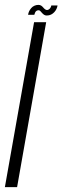

<svg xmlns="http://www.w3.org/2000/svg" viewBox="-56 -766 256 786"><path d="M-36 0H14L133 -675H83.5ZM135.5 -702.5Q145 -702.5 152.8 -706.2Q160.5 -710 166.2 -716.2Q172 -722.5 175.2 -729.5Q178.5 -736.5 179.5 -743.5H154Q153.5 -739.5 151 -735Q148.5 -730.5 144.5 -727.8Q140.5 -725 136.5 -725Q132.5 -725 128.5 -728Q124.5 -731 120.8 -735.5Q117 -740 112.5 -743Q108 -746 101 -746Q92.5 -746 84.8 -742.5Q77 -739 71.8 -732.8Q66.5 -726.5 63.2 -719.8Q60 -713 59 -705.5H84.5Q85.5 -709.5 87.5 -714.2Q89.5 -719 93.2 -721.5Q97 -724 102 -724Q106 -724 109 -720.8Q112 -717.5 116 -713Q120 -708.5 124.5 -705.5Q129 -702.5 135.5 -702.5Z"/></svg>

Font: Anybody UltraCondensed Light
Style: Italic
Weight: 300
Width: 1
Italic angle: -10°
Version: Version 1.113;gftools[0.9.25]